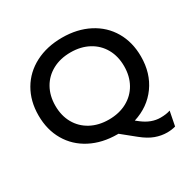

<svg xmlns="http://www.w3.org/2000/svg" viewBox="-180 -855 1181 1185"><g transform="rotate(-30 410.0 -262.0)"><path d="M45 -334Q45 -436 90.5 -514Q136 -592 219 -635Q302 -678 410 -678Q518 -678 601 -635Q684 -592 729.5 -514Q775 -436 775 -334Q775 -215 713.5 -129.5Q652 -44 544 -10L567 8Q627 54 691 54Q733 54 761 44L741 146Q713 154 681 154Q640 154 598.5 139Q557 124 510 86L416 10H410Q302 10 219 -33Q136 -76 90.5 -154Q45 -232 45 -334ZM655 -334Q655 -405 624.5 -459Q594 -513 538.5 -543Q483 -573 410 -573Q337 -573 281.5 -543Q226 -513 195.5 -459Q165 -405 165 -334Q165 -263 195.5 -209Q226 -155 281.5 -125Q337 -95 410 -95Q483 -95 538.5 -125Q594 -155 624.5 -209Q655 -263 655 -334Z"/></g></svg>

Font: Madhuban Medium
Style: Regular
Weight: 500
Designer: jaikishan Patel
Foundry: MagicType
Version: Version 1.000